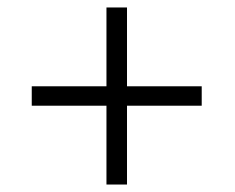

<svg xmlns="http://www.w3.org/2000/svg" viewBox="-20 -512 629 514"><path d="M65 -229H265V-18H320V-229H520V-281H320V-492H265V-281H65Z"/></svg>

Font: Jost Light
Style: Regular
Weight: 300
Version: Version 3.710